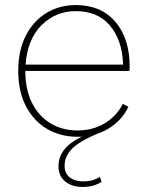

<svg xmlns="http://www.w3.org/2000/svg" viewBox="-20 -530 582 758"><path d="M287 10Q219 10 166 -21Q113 -52 82.5 -110.5Q52 -169 52 -250Q52 -331 82 -389.5Q112 -448 163.5 -479Q215 -510 279 -510Q379 -510 435.5 -444Q492 -378 492 -266Q492 -258 491 -250H80Q80 -176 106.5 -123.5Q133 -71 179.5 -43Q226 -15 286 -15Q346 -15 393 -43Q440 -71 465 -120L487 -108Q460 -53 407 -21.5Q354 10 287 10ZM279 -486Q199 -486 143.5 -430Q88 -374 81 -275H466Q463 -370 415 -428Q367 -486 279 -486ZM304 208Q265 208 238 187Q211 166 211 126Q211 83 242.5 50.5Q274 18 352 -12L373 -6Q292 28 263.5 58Q235 88 235 124Q235 155 255.5 170.5Q276 186 306 186Q331 186 347 181Q363 176 374 168L381 188Q369 196 351 202Q333 208 304 208Z"/></svg>

Font: Work Sans ExtraLight
Style: Regular
Weight: 200
Designer: Wei Huang
Foundry: Wei Huang
Version: Version 2.010; ttfautohint (v1.8.3)